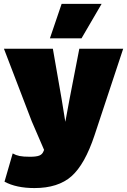

<svg xmlns="http://www.w3.org/2000/svg" viewBox="-28 -750 652 985"><path d="M288.1 -730H493.2L390.1 -553.2H228ZM604 -500 457 -56.2Q407.2 93.8 338.6 154.3Q270 214.8 148.9 214.8Q55.7 214.8 -4.9 182.1L37.1 37.1Q53.2 46.4 72.3 50.3Q91.3 54.2 126 54.2Q158.2 54.2 173.6 48.1Q189 42 194.8 26.9L198.2 19L134.8 -127.9L-7.8 -500H243.2L288.1 -242.2L307.1 -125L329.1 -243.2L378.9 -500Z"/></svg>

Font: Work Sans Black
Style: Regular
Weight: 900
Designer: Wei Huang
Foundry: Wei Huang
Version: Version 2.012